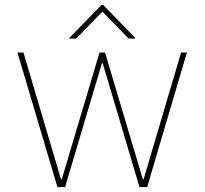

<svg xmlns="http://www.w3.org/2000/svg" viewBox="-20 -759 830 779"><path d="M212.9 0 50.8 -545.9H75.2L227.5 -31.2H230.5L383.8 -545.9H406.2L559.6 -31.2H562.5L714.8 -545.9H738.3L577.1 0H545.9L396.5 -502.9H393.6L244.1 0ZM502 -602.5 395.5 -711.9 289.1 -602.5H261.7V-605.5L392.6 -739.3H398.4L528.3 -605.5V-602.5Z"/></svg>

Font: Inter Tight Thin
Style: Regular
Weight: 250
Designer: Rasmus Andersson
Foundry: rsms
Version: Version 3.004